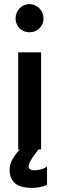

<svg xmlns="http://www.w3.org/2000/svg" viewBox="-20 -731 290 939"><path d="M139 188C161 188 193 182 210 173V83C192 99 158 102 150 102C133 102 120 97 120 83C120 71 128 53 151 23L168 0H181V-475H69V0H77C45 34 27 66 27 99C27 169 77 188 135 188ZM193 -641C193 -679 162 -711 124 -711C86 -711 56 -679 56 -641C56 -603 86 -573 124 -573C162 -573 193 -602 193 -641Z"/></svg>

Font: Mint Spirit
Style: Bold
Weight: 700
Designer: HARENDAL Hirwen
Foundry: Arkandis Digital Foundry.
Version: Version 1.004;FFEdit